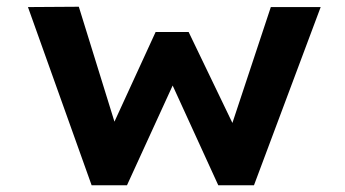

<svg xmlns="http://www.w3.org/2000/svg" viewBox="-20 -550 1025 570"><path d="M252 0 63 -529 214 -530 329 -159 307 -161 442 -455H540L682 -160L661 -158L784 -529H932L734 0H628L467 -352L520 -356L357 0Z"/></svg>

Font: Lexend Mega SemiBold
Style: Regular
Weight: 600
Designer: Bonnie Shaver-Troup, Thomas Jockin
Foundry: Lexend
Version: Version 1.007